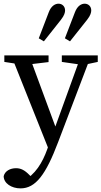

<svg xmlns="http://www.w3.org/2000/svg" viewBox="-20 -776 552 1045"><path d="M91.7 249.3C174.4 249.3 229.7 173.7 296.7 -3.3L476 -474.5H421.4L268.7 -52.6L236.5 38C211.5 107.9 171.5 176.1 105.6 208.8L132.8 230.5L171.7 208.8L140.7 177C113.7 149.3 93 139.5 67 139.5C36.5 139.5 7.1 153.8 0 182.7C0.2 221.9 42.5 249.3 91.7 249.3ZM251.2 52.6 294.1 -51.7 287.1 -71.7 138.4 -474.5H40.9L251.2 52.6ZM3.6 -439 101.2 -424H126L244.3 -438.1V-474.5H3.6V-439ZM316.5 -439 421.2 -424H441.2L512.1 -439V-474.5H316.5V-439ZM191 -567.4 218.8 -551 311.5 -668.1C330.8 -692.5 334.2 -708.7 334.2 -719.3C334.2 -741.7 318 -755.9 298.6 -755.9C280.8 -755.9 258.6 -744.5 245.4 -709.4L191 -567.4ZM333.2 -567.5 361 -551 453.9 -668C473.2 -692.4 476.6 -708.6 476.6 -719.3C476.6 -741.6 460.6 -755.9 440.9 -755.9C423.3 -755.9 401.2 -744.6 387.9 -709.5L333.2 -567.5Z"/></svg>

Font: Source Serif Variable
Style: Regular
Weight: 389
Designer: Frank Grießhammer
Foundry: Adobe Systems Incorporated
Version: Version 3.001;hotconv 1.0.111;makeotfexe 2.5.65597